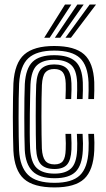

<svg xmlns="http://www.w3.org/2000/svg" viewBox="-20 -810 464 839"><path d="M218.4 9Q126.2 9 84.6 -28.3Q43 -65.6 38.5 -151.5Q37.5 -176.2 36.9 -215.7Q36.2 -255.1 36.2 -299.1Q36.2 -343 36.9 -382.4Q37.5 -421.7 38.6 -446.1Q43.8 -535 86.2 -572Q128.6 -609 216.8 -609Q306.4 -609 347.3 -572.7Q388.3 -536.3 391.9 -451.1Q392.5 -434.8 392.1 -414.3Q391.7 -393.9 390.9 -377.1H365.9Q366.8 -394 367.2 -413.3Q367.6 -432.6 366.9 -450.1Q363.7 -524.5 329 -556.7Q294.3 -588.9 216.8 -588.9Q140.3 -588.9 104.2 -555.9Q68.2 -523 63.5 -444.7Q62.3 -419.1 61.7 -379.3Q61.2 -339.5 61.2 -295.8Q61.2 -252.1 61.8 -214.1Q62.5 -176.1 63.3 -154.1Q67 -80.9 102.5 -46Q137.9 -11.1 218.4 -11.1Q294.8 -11.1 329.1 -44Q363.4 -76.9 366.9 -152.7Q367.7 -169.4 367.5 -185.1Q367.4 -200.7 365.9 -224.9H390.9Q392.3 -203.2 392.5 -187.1Q392.7 -171.1 391.9 -151.9Q387.9 -65.7 347.8 -28.3Q307.6 9 218.4 9ZM218.4 -31.2Q152.2 -31.2 121.7 -62.2Q91.3 -93.1 88.2 -155Q87.2 -177.9 86.7 -216.2Q86.2 -254.5 86.2 -297.9Q86.2 -341.3 86.7 -380.3Q87.2 -419.2 88.4 -443.2Q92.5 -511.2 122.5 -540Q152.5 -568.8 216.8 -568.8Q279.5 -568.8 309.4 -541.8Q339.3 -514.9 341.9 -449.4Q342.6 -433.8 342.2 -415Q341.8 -396.2 340.9 -377.1H316Q316.9 -397.2 317.2 -415.6Q317.6 -433.9 317 -448.8Q314.8 -505.6 289.8 -527.1Q264.9 -548.7 216.8 -548.7Q168.3 -548.7 142.5 -525.8Q116.7 -502.9 113.2 -441.4Q112.6 -426.8 111.8 -392.4Q110.9 -357.9 110.4 -314.9Q109.9 -271.9 110 -230.5Q110.1 -189.2 111.6 -160.8Q115.1 -99.5 140.9 -75.4Q166.7 -51.3 218.4 -51.3Q265.9 -51.3 290.1 -73.6Q314.3 -95.9 317 -154Q317.5 -168.5 317.5 -183.5Q317.5 -198.5 316 -224.9H340.9Q342.6 -197.2 342.6 -183Q342.5 -168.7 341.9 -153.4Q338.9 -87.9 310.4 -59.5Q281.9 -31.2 218.4 -31.2ZM218.4 -71.5Q178.1 -71.5 159 -91.6Q139.9 -111.8 137.7 -161.5Q136.9 -184.9 136.5 -222.4Q136.1 -260 136.1 -301.7Q136.1 -343.4 136.6 -380.4Q137.2 -417.4 138.2 -439.9Q141.1 -491.9 161 -510.2Q180.9 -528.5 216.8 -528.5Q255.2 -528.5 272.9 -509.8Q290.7 -491 292.2 -446.5Q292.6 -436.2 292.5 -419Q292.3 -401.9 291 -377.1H266.2Q267.1 -399.5 267.4 -417Q267.7 -434.5 267.2 -445.5Q266.1 -479 254.7 -493.7Q243.3 -508.4 216.8 -508.4Q190.6 -508.4 177.9 -493.1Q165.2 -477.7 163.1 -438.6Q162.1 -416.2 161.6 -379Q161.1 -341.9 161.1 -300.2Q161.1 -258.5 161.6 -221.4Q162.1 -184.2 162.9 -161.6Q165 -123.7 177.8 -107.6Q190.5 -91.6 218.4 -91.6Q244.5 -91.6 255.3 -106.8Q266.1 -122 267.1 -156.8Q267.6 -171.2 267.6 -183.7Q267.6 -196.3 266.1 -224.9H291Q292.3 -201.2 292.5 -184.6Q292.8 -167.9 292.2 -156.6Q290.1 -110.5 273.2 -91Q256.2 -71.5 218.4 -71.5ZM173.1 -645 264.1 -790.3H291.8L197 -645ZM265.9 -645 371.9 -790.3H399.7L289.9 -645ZM219.6 -645 318 -790.3H345.7L243.4 -645Z"/></svg>

Font: Big Shoulders Inline Display SC Thin
Style: Regular
Weight: 100
Designer: Patric King
Foundry: XO Type Co
Version: Version 2.002